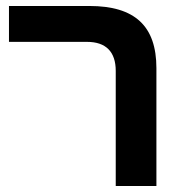

<svg xmlns="http://www.w3.org/2000/svg" viewBox="-20 -622 597 642"><path d="M367 0H503V-394C503 -535 431 -602 279 -602H10V-482H271C334 -482 367 -449 367 -385Z"/></svg>

Font: Noto Sans Hebrew ExtraCondensed
Style: Bold
Weight: 700
Width: 2
Designer: Monotype Design Team
Foundry: Monotype Imaging Inc.
Version: Version 2.004